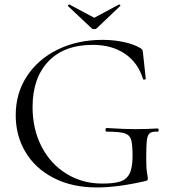

<svg xmlns="http://www.w3.org/2000/svg" viewBox="-20 -811 754 843"><path d="M49 -305Q49 -402 98.5 -477Q148 -552 234.5 -594Q321 -636 430 -636Q479 -636 523.5 -626.5Q568 -617 596 -600Q604 -595 605.5 -591.5Q607 -588 608 -577L620 -465Q620 -462 614.5 -461.5Q609 -461 608 -464Q586 -536 528.5 -575Q471 -614 387 -614Q261 -614 192 -541Q123 -468 123 -341Q123 -244 162.5 -167.5Q202 -91 272 -48Q342 -5 429 -5Q480 -5 508 -14Q536 -23 549 -49Q562 -75 562 -126Q562 -178 555.5 -198.5Q549 -219 526.5 -226Q504 -233 449 -233Q443 -233 443 -241Q443 -244 444.5 -246.5Q446 -249 448 -249Q526 -244 574 -244Q621 -244 672 -247Q674 -247 675.5 -244.5Q677 -242 677 -240Q677 -233 672 -233Q648 -234 638 -226.5Q628 -219 625 -196Q622 -173 622 -116Q622 -71 625.5 -52Q629 -33 629 -28Q629 -22 627 -20Q625 -18 618 -16Q497 12 405 12Q296 12 215 -30Q134 -72 91.5 -144Q49 -216 49 -305ZM278 -785Q278 -787 280.5 -789.5Q283 -792 285 -791L394 -733L502 -791H503Q506 -791 508 -788Q510 -785 507 -784L405 -687Q401 -683 394 -683Q386 -683 382 -687L279 -784Q279 -784 278.5 -784.5Q278 -785 278 -785Z"/></svg>

Font: Cormorant SC
Style: Regular
Weight: 400
Designer: Christian Thalmann (Catharsis Fonts)
Foundry: Catharsis Fonts
Version: Version 4.000